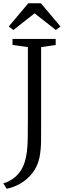

<svg xmlns="http://www.w3.org/2000/svg" viewBox="-43 -981 394 1174"><path d="M-23 140Q6.5 132 32.8 114.2Q59 96.5 78.5 69.8Q98 43 108.5 9Q117 -19.5 121.2 -51.5Q125.5 -83.5 126.5 -131Q127.5 -178.5 127.5 -253V-693L33.5 -706V-743H297.5V-706L208.5 -693V-266Q208.5 -190 208.2 -128.5Q208 -67 199 -20.5Q187.5 35.5 156.2 75.8Q125 116 83 140.5Q41 165 -2 173ZM39 -797.5 10.5 -819 130 -961H207L327 -819L298.5 -797.5L168.5 -899.5Z"/></svg>

Font: Merriweather 48pt Light
Style: Regular
Weight: 300
Version: Version 2.100